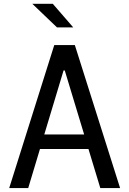

<svg xmlns="http://www.w3.org/2000/svg" viewBox="-20 -960 660 980"><path d="M593 0 362 -730H257L27 0H124L184 -199.5H431.5L492 0ZM354 -820 249.5 -940.5H145L271 -820ZM206 -273.5 304.5 -600.5H310.5L409.5 -273.5Z"/></svg>

Font: Monaspace Neon
Style: Regular
Weight: 400
Designer: Riley Cran & the Lettermatic Team
Foundry: Lettermatic
Version: Version 1.200 (Monaspace Neon)